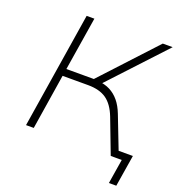

<svg xmlns="http://www.w3.org/2000/svg" viewBox="-150 -827 1012 1097"><g transform="rotate(20 356.0 -278.0)"><path d="M635 149 659 0H612L619 -43H711L680 149ZM77 0 189 -705H236L184 -380H364L337 -365L652 -705H712L391 -360L376 -378Q419 -375 451 -358.5Q483 -342 507 -313Q531 -284 548 -240L641 0H592L512 -210Q486 -277 444 -306.5Q402 -336 332 -336H177L124 0Z"/></g></svg>

Font: Nunito Sans 10pt SemiExpanded ExtraLight
Style: Italic
Weight: 250
Width: 6
Italic angle: -9°
Designer: Vernon Adams
Foundry: Vernon Adams
Version: Version 3.101;gftools[0.9.27]